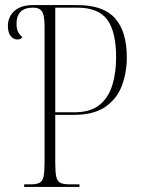

<svg xmlns="http://www.w3.org/2000/svg" viewBox="-20 -734 559 754"><path d="M75 0V-10H99Q123 -10 135 -16Q147 -22 151 -40.5Q155 -59 155 -96V-628Q155 -674 145 -689Q135 -704 110 -704Q42 -704 45 -635Q46 -617 52 -606.5Q58 -596 68 -588Q65 -584 60.5 -581.5Q56 -579 48 -579Q33 -579 22 -592.5Q11 -606 11 -632Q11 -668 36.5 -691Q62 -714 109 -714H284Q386 -714 432 -662Q478 -610 478 -508Q478 -450 459 -398.5Q440 -347 394.5 -315Q349 -283 270 -283H197V-95Q197 -58 201 -40Q205 -22 217 -16Q229 -10 254 -10H292V0ZM271 -293Q336 -293 371.5 -322.5Q407 -352 421.5 -401Q436 -450 436 -508Q436 -610 401 -657Q366 -704 283 -704H197V-293Z"/></svg>

Font: Noto Serif Display Condensed ExtraLight
Style: Regular
Weight: 200
Width: 3
Designer: Monotype Design Team
Foundry: Monotype Imaging Inc.
Version: Version 2.009